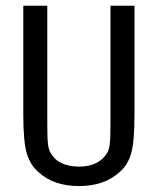

<svg xmlns="http://www.w3.org/2000/svg" viewBox="-20 -624 540 656"><path d="M59.6 -231.4V-604.5H141.6V-194.3Q141.6 -150.4 144 -131.3Q146.5 -112.3 152.3 -102.5Q165 -79.1 189.9 -66.9Q214.8 -54.7 250 -54.7Q284.2 -54.7 308.6 -66.9Q333 -79.1 346.7 -102.5Q352.5 -112.3 355 -131.3Q357.4 -150.4 357.4 -193.4V-604.5H439.5V-231.4Q439.5 -139.6 428.2 -100.1Q417 -60.5 388.7 -36.1Q361.3 -11.7 327.1 0Q293 11.7 250 11.7Q207 11.7 172.4 0Q137.7 -11.7 111.3 -36.1Q83 -60.5 71.3 -100.6Q59.6 -140.6 59.6 -231.4Z"/></svg>

Font: BabelStone Shapes
Style: Regular
Weight: 400
Designer: Andrew West
Foundry: BabelStone
Version: Version 15.0.0 September 13, 2022